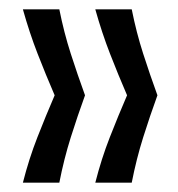

<svg xmlns="http://www.w3.org/2000/svg" viewBox="-20 -470 382 411"><path d="M262 -79H184Q197 -130 215 -176Q233 -222 252 -266Q233 -310 215.5 -355Q198 -400 184 -450H262Q272 -400 286.5 -355Q301 -310 317 -266Q301 -222 286.5 -176Q272 -130 262 -79ZM107 -79H29Q42 -130 60 -176Q78 -222 97 -266Q78 -310 60.5 -355Q43 -400 29 -450H107Q117 -400 131.5 -355Q146 -310 162 -266Q146 -222 131.5 -176Q117 -130 107 -79Z"/></svg>

Font: Bricolage Grotesque 24pt Condensed Light
Style: Regular
Weight: 300
Width: 3
Designer: Mathieu Triay
Foundry: Atelier Triay
Version: Version 1.001;gftools[0.9.33.dev8+g029e19f]